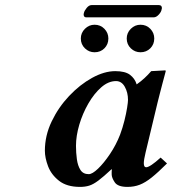

<svg xmlns="http://www.w3.org/2000/svg" viewBox="-20 -723 675 753"><path d="M418 -39Q418 -42 418 -48Q418 -54 419 -58L417 -59Q386 -30 366 -15Q346 0 330 5Q314 10 294 10Q242 10 211.5 -14Q181 -38 168.5 -71Q156 -104 156 -132Q156 -191 182.5 -246.5Q209 -302 251 -346.5Q293 -391 341 -417.5Q389 -444 432 -444Q471 -444 490 -429.5Q509 -415 516 -392Q533 -404 547 -417Q561 -430 573 -444L628 -447Q630 -447 630 -444Q630 -444 626.5 -430.5Q623 -417 617.5 -397Q612 -377 607 -356.5Q602 -336 598 -321L551 -125Q544 -96 544 -83Q544 -67 553 -67Q568 -67 610 -105L635 -82Q600 -47 575 -27Q550 -7 528 1.5Q506 10 480 10Q442 10 430 -8Q418 -26 418 -39ZM451 -195Q461 -222 468 -250Q475 -278 478.5 -300.5Q482 -323 482 -331Q482 -360 469.5 -382.5Q457 -405 435 -405Q405 -405 377 -380.5Q349 -356 326.5 -317Q304 -278 291 -234Q278 -190 278 -151Q278 -124 281.5 -98.5Q285 -73 295.5 -56.5Q306 -40 328 -40Q342 -40 364.5 -61.5Q387 -83 411 -118.5Q435 -154 451 -195ZM297 -572Q297 -594 313 -610Q329 -626 351 -626Q374 -626 389.5 -610Q405 -594 405 -572Q405 -549 389.5 -533.5Q374 -518 351 -518Q329 -518 313 -533.5Q297 -549 297 -572ZM477 -572Q477 -594 493 -610Q509 -626 531 -626Q554 -626 569.5 -610Q585 -594 585 -572Q585 -549 569.5 -533.5Q554 -518 531 -518Q509 -518 493 -533.5Q477 -549 477 -572ZM583 -655H318Q308 -655 308 -667Q308 -670 309 -672Q311 -681 320 -692Q329 -703 339 -703H603Q615 -703 615 -691Q615 -689 614 -687Q613 -677 603 -666Q593 -655 583 -655Z"/></svg>

Font: Libertinus Serif SemiBold
Style: Italic
Weight: 600
Italic angle: -11.5°
Designer: Philipp H. Poll, Khaled Hosny
Foundry: Caleb Maclennan
Version: Version 7.051;RELEASE